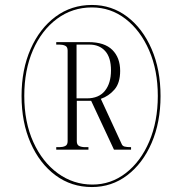

<svg xmlns="http://www.w3.org/2000/svg" viewBox="-20 -745 697 775"><path d="M351 10Q268 10 204 -37.5Q140 -85 103.5 -168Q67 -251 67 -358Q67 -464 103.5 -547Q140 -630 204 -677.5Q268 -725 351 -725Q431 -725 493.5 -677.5Q556 -630 592 -547Q628 -464 628 -357Q628 -251 592 -168Q556 -85 493.5 -37.5Q431 10 351 10ZM353 0Q428 0 488 -46.5Q548 -93 582.5 -174Q617 -255 617 -358Q617 -461 582 -541.5Q547 -622 487 -668.5Q427 -715 351 -715Q272 -715 210 -669Q148 -623 113 -542.5Q78 -462 78 -358Q78 -252 114.5 -171.5Q151 -91 213.5 -45.5Q276 0 353 0ZM207 -141V-151H220Q233 -151 243 -155.5Q253 -160 253 -175V-541Q253 -556 243 -560.5Q233 -565 220 -565H207V-575H337Q402 -575 433.5 -543.5Q465 -512 465 -459Q465 -410 442 -383.5Q419 -357 387 -346L471 -164Q474 -156 482.5 -153.5Q491 -151 509 -151V-141H440L348 -338H290V-175Q290 -160 300 -155.5Q310 -151 324 -151H337V-141ZM331 -348Q379 -348 403.5 -378.5Q428 -409 428 -461Q428 -513 404.5 -539Q381 -565 341 -565H289V-348Z"/></svg>

Font: Noto Serif Display ExtraCondensed Light
Style: Italic
Weight: 300
Width: 2
Italic angle: -12°
Designer: Monotype Design Team
Foundry: Monotype Imaging Inc.
Version: Version 2.009